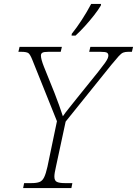

<svg xmlns="http://www.w3.org/2000/svg" viewBox="-20 -951 693 971"><path d="M97 0 102 -25H140Q165 -25 179.5 -30.5Q194 -36 203 -54Q212 -72 220 -108L268 -338L144 -647Q133 -675 124 -682Q115 -689 86 -689H73L79 -714H293L287 -689H226Q202 -689 194.5 -684.5Q187 -680 187 -670Q187 -652 202 -614L256 -480Q267 -452 279 -418.5Q291 -385 298 -363Q310 -381 328.5 -403.5Q347 -426 372 -458L476 -587Q499 -616 510 -631.5Q521 -647 524.5 -655.5Q528 -664 528 -670Q528 -680 521 -684.5Q514 -689 487 -689H431L437 -714H653L647 -689H628Q613 -689 603 -685Q593 -681 580 -666.5Q567 -652 543 -623L312 -336L263 -108Q255 -74 255 -58Q255 -37 268 -31Q281 -25 307 -25H346L341 0ZM342 -771 343 -780Q368 -811 394 -851Q420 -891 441 -931H491L490 -923Q477 -901 455.5 -873.5Q434 -846 409.5 -819Q385 -792 362 -771Z"/></svg>

Font: Noto Serif ExtraLight
Style: Italic
Weight: 200
Italic angle: -12°
Designer: Monotype Design Team
Foundry: Monotype Imaging Inc.
Version: Version 2.014; ttfautohint (v1.8.4.7-5d5b)